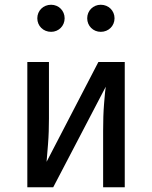

<svg xmlns="http://www.w3.org/2000/svg" viewBox="-20 -788 640 808"><path d="M195 -768C162 -768 137 -743 137 -711C137 -679 162 -654 195 -654C227 -654 252 -679 252 -711C252 -743 227 -768 195 -768ZM404 -768C372 -768 347 -743 347 -711C347 -679 372 -654 404 -654C437 -654 462 -679 462 -711C462 -743 437 -768 404 -768ZM505 -527H394L176 -107C177 -118 179 -142 182 -180C185 -217 186 -254 186 -289V-527H95V0H204L425 -423C423 -412 421 -388 418 -352C415 -316 414 -278 414 -238V0H505Z"/></svg>

Font: Fira Sans
Style: Regular
Weight: 400
Designer: Carrois Corporate & Edenspiekermann AG
Foundry: Carrois Corporate GbR & Edenspiekermann AG
Version: Version 4.203